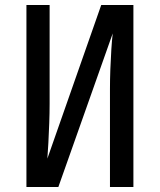

<svg xmlns="http://www.w3.org/2000/svg" viewBox="-20 -750 640 770"><path d="M86 0V-730H179V-334Q179 -297 177.5 -256Q176 -215 174 -177.5Q172 -140 170 -114L386 -730H515V0H421V-394Q421 -430 422.5 -471.5Q424 -513 426.5 -551.5Q429 -590 432 -616L214 0Z"/></svg>

Font: JetBrainsMono NFM Medium
Style: Regular
Weight: 500
Monospace: yes
Designer: Philipp Nurullin, Konstantin Bulenkov
Foundry: JetBrains
Version: Version 2.304; ttfautohint (v1.8.4.7-5d5b);Nerd Fonts 3.3.0